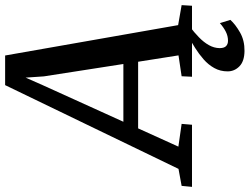

<svg xmlns="http://www.w3.org/2000/svg" viewBox="-203 -653 998 768"><g transform="rotate(-90 296.0 -269.0)"><path d="M-67.5 0 -63.5 -41.5 4.5 -54 339.5 -747.5H458L579.5 -55.5L659.5 -41.5L657 0H373L375 -41.5L458.5 -54L433 -215.5H166.5L93.5 -54.5L184.5 -41.5L181 0ZM193 -274.5H424L374.5 -592.5L369.5 -665.5L339.5 -597.5ZM476 210Q435 209.5 414.8 189.8Q394.5 170 394.5 142.5Q394.5 113 407.8 89.2Q421 65.5 442.2 46.8Q463.5 28 487.8 12.8Q512 -2.5 533.5 -15L557.5 -25.5L574 -9Q550.5 8.5 530.8 27.8Q511 47 499.5 67.5Q488 88 487.5 110Q487.5 128.5 495.5 136.2Q503.5 144 517 144Q536 144 553.2 135.2Q570.5 126.5 587.5 111.5L600.5 153.5Q582 174 550 192.2Q518 210.5 476 210Z"/></g></svg>

Font: Merriweather Medium
Style: Italic
Weight: 500
Italic angle: -7.8°
Version: Version 2.101